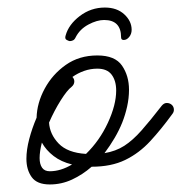

<svg xmlns="http://www.w3.org/2000/svg" viewBox="-20 -472 481 509"><path d="M258 -452Q290 -452 309.5 -434Q329 -416 329 -393Q329 -382 322.5 -374Q316 -366 308 -366Q301 -366 301 -373Q301 -419 256 -419Q237 -419 214.5 -407Q192 -395 181 -374Q178 -367 173.5 -365Q169 -363 165 -363Q163 -363 157 -366Q151 -369 154 -378Q162 -407 191.5 -429.5Q221 -452 258 -452ZM112 17Q78 17 64 -2.5Q50 -22 50 -51Q50 -75 57.5 -103.5Q65 -132 77 -160Q78 -199 98.5 -237Q119 -275 154.5 -300Q190 -325 238 -325Q285 -325 303.5 -298Q322 -271 322 -234Q322 -212 317 -189.5Q312 -167 304 -147Q296 -127 284 -106.5Q272 -86 257 -66Q287 -71 309.5 -85.5Q332 -100 355 -126Q378 -152 409 -192Q415 -199 422 -199Q430 -199 435.5 -194Q441 -189 441 -181Q441 -175 437 -170Q408 -130 378.5 -98Q349 -66 312 -48Q275 -30 223 -30Q199 -9 171 4Q143 17 112 17ZM170 -242Q158 -233 141 -206Q124 -179 110 -147Q112 -116 135.5 -91.5Q159 -67 208 -64Q244 -99 266 -146.5Q288 -194 288 -232Q288 -258 276 -274Q264 -290 238 -290Q220 -290 203 -284Q186 -278 172 -268Q177 -263 177 -256Q177 -248 170 -242ZM85 -53Q85 -37 91.5 -27.5Q98 -18 112 -18Q141 -18 171 -36Q142 -43 122 -58.5Q102 -74 91 -94Q85 -70 85 -53Z"/></svg>

Font: Meow Script
Style: Regular
Weight: 400
Designer: Robert E. Leuschke
Foundry: Robert E. Leuschke
Version: Version 1.010; ttfautohint (v1.8.3)